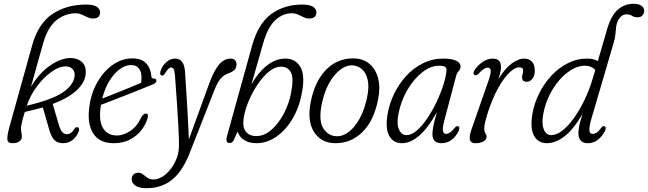

<svg xmlns="http://www.w3.org/2000/svg" viewBox="-20 -746 3412 1011"><path d="M392.5 -48.5Q381 -23 360.2 -7.5Q339.5 8 311 8Q283.5 8 266.8 -8.2Q250 -24.5 238.5 -65.5L205.5 -180.5Q161.5 -167.5 110.5 -156.5Q97 -111 93.8 -95Q90.5 -79 90.5 -70.5Q90.5 -57.5 92.8 -47.8Q95 -38 95 -26Q95 -10 81.5 -1Q68 8 46 8Q21.5 8 19 -10.2Q16.5 -28.5 29 -75.5L149.5 -508Q181.5 -622.5 256 -672.2Q330.5 -722 433 -722Q473 -722 490 -710Q507 -698 507 -681.5Q507 -648.5 469 -648.5Q454.5 -648.5 440.2 -655.5Q426 -662.5 410.8 -669.2Q395.5 -676 378 -676Q323.5 -676 277.5 -639.8Q231.5 -603.5 207.5 -519Q202 -500 191.5 -462.5Q181 -425 168.2 -379.2Q155.5 -333.5 143 -289Q187.5 -362.5 244.5 -401.5Q301.5 -440.5 351.5 -440.5Q389 -440.5 412.2 -418.5Q435.5 -396.5 431 -355Q427 -311.5 384.2 -271Q341.5 -230.5 257.5 -198.5L290 -88.5Q299 -59 309 -49.2Q319 -39.5 332.5 -39.5Q355.5 -39.5 372 -68Q380 -79 388 -76Q394 -75 396 -68Q398 -61 392.5 -48.5ZM326 -396.5Q291 -396.5 250.5 -367.5Q210 -338.5 174.8 -291.5Q139.5 -244.5 121 -189.5Q251 -220 308.2 -257.8Q365.5 -295.5 372.5 -342.5Q376 -368.5 362 -382.5Q348 -396.5 326 -396.5Z M756.5 -121.5Q747 -89.5 723.8 -59.8Q700.5 -30 664 -11Q627.5 8 578.5 8Q506 8 473 -40.2Q440 -88.5 449 -172Q456.5 -247.5 489.8 -308Q523 -368.5 572 -403.5Q621 -438.5 677 -438.5Q726 -438.5 750 -412Q774 -385.5 777 -344.5Q778.5 -332.5 787 -332.5Q799.5 -334.5 803 -324.5Q806.5 -310 783 -301Q755 -289.5 717.8 -274.5Q680.5 -259.5 641.8 -244.2Q603 -229 568.8 -215.8Q534.5 -202.5 511.5 -194Q510 -184.5 509 -175Q500.5 -104 524.5 -68.2Q548.5 -32.5 595.5 -32.5Q627.5 -32.5 664.2 -55.2Q701 -78 725.5 -131Q738 -149.5 749 -148Q764.5 -146 756.5 -121.5ZM669.5 -403.5Q640 -403.5 610.2 -381.5Q580.5 -359.5 556 -319.8Q531.5 -280 518.5 -227Q544.5 -237 580.5 -251.5Q616.5 -266 654.2 -281.2Q692 -296.5 723 -310Q725 -322 725 -339.5Q725 -369 711 -386.2Q697 -403.5 669.5 -403.5Z M1082 -307Q1107 -375.5 1133.8 -406.5Q1160.5 -437.5 1194.5 -437.5Q1210 -437.5 1217.8 -428.8Q1225.5 -420 1225.5 -406.5Q1225.5 -391 1217.2 -380.8Q1209 -370.5 1188 -362Q1158 -352.5 1140.2 -330.2Q1122.5 -308 1105 -261.5L984 46.5Q945 151.5 888.8 198.2Q832.5 245 751.5 245Q712.5 245 693 231.5Q673.5 218 673.5 197.5Q673.5 182.5 682.8 173Q692 163.5 708 163.5Q722.5 163.5 733.2 172.5Q744 181.5 756.5 190.2Q769 199 788 199Q819.5 199 850.5 173.5Q881.5 148 902 107Q922.5 66 922.5 19.5Q922.5 -16 919.5 -74Q916.5 -132 911.8 -202.5Q907 -273 901.5 -347Q899.5 -373 894.5 -381.8Q889.5 -390.5 880.5 -390.5Q867.5 -390.5 849 -360Q839.5 -344 829.5 -349Q818 -355 827.5 -378Q836 -401.5 856.5 -419.5Q877 -437.5 902 -437.5Q948.5 -437.5 954 -371.5Q959 -299.5 964.8 -203.5Q970.5 -107.5 974.5 -12Z M1366 -519 1304 -302Q1338 -362.5 1384.2 -400Q1430.5 -437.5 1483 -437.5Q1534.5 -437.5 1560.5 -395.2Q1586.5 -353 1571.5 -267Q1559.5 -190.5 1524.5 -128Q1489.5 -65.5 1438.8 -28.8Q1388 8 1330 8Q1293 8 1267 -7.8Q1241 -23.5 1231 -53L1210.5 -7Q1202.5 7 1190 7Q1165 7 1175.5 -30L1308 -508Q1340 -622 1408.2 -672Q1476.5 -722 1572 -722Q1611.5 -722 1628.8 -710Q1646 -698 1646 -681.5Q1646 -648.5 1607.5 -648.5Q1593 -648.5 1578.8 -655.5Q1564.5 -662.5 1549.2 -669.2Q1534 -676 1516 -676Q1468.5 -676 1429.2 -639.5Q1390 -603 1366 -519ZM1459 -395Q1428.5 -395 1397.5 -370Q1366.5 -345 1339 -305Q1311.5 -265 1291.8 -219.2Q1272 -173.5 1264.5 -132Q1254.5 -81.5 1272.8 -55.5Q1291 -29.5 1330 -29.5Q1371.5 -29.5 1409.5 -62.8Q1447.5 -96 1475 -148.8Q1502.5 -201.5 1513 -259Q1528 -337.5 1511.2 -366.2Q1494.5 -395 1459 -395Z M1839 -438.5Q1891.5 -438.5 1925.2 -410Q1959 -381.5 1971.2 -332.8Q1983.5 -284 1971 -223Q1949 -110.5 1889 -51.2Q1829 8 1747 8Q1671.5 8 1634 -50.5Q1596.5 -109 1616 -207.5Q1635.5 -313 1694.2 -375.8Q1753 -438.5 1839 -438.5ZM1756 -28.5Q1787.5 -28.5 1818.5 -53Q1849.5 -77.5 1874.2 -122.5Q1899 -167.5 1912 -229Q1925 -288 1916 -326.2Q1907 -364.5 1883.8 -383.2Q1860.5 -402 1831.5 -402Q1800.5 -402 1769 -377Q1737.5 -352 1712.5 -307Q1687.5 -262 1675 -201.5Q1656 -111.5 1682.5 -70Q1709 -28.5 1756 -28.5Z M2319 -109Q2309 -70 2312.8 -55.5Q2316.5 -41 2328 -41Q2338 -41 2348.8 -47.8Q2359.5 -54.5 2374 -72.5Q2383.5 -84.5 2392.5 -81Q2404.5 -76.5 2393.5 -52.5Q2360.5 8 2304.5 8Q2257 8 2257 -40.5Q2257 -55.5 2261.5 -80.2Q2266 -105 2281 -156.5Q2235 -73 2188.5 -32.5Q2142 8 2096.5 8Q2050.5 8 2029.2 -31.5Q2008 -71 2021 -146Q2030.5 -201 2055.8 -253Q2081 -305 2119.5 -346.8Q2158 -388.5 2207.5 -413Q2257 -437.5 2314.5 -437.5Q2359 -437.5 2382.2 -426.2Q2405.5 -415 2405 -395Q2404.5 -381 2395 -371.2Q2385.5 -361.5 2381.5 -345.5ZM2078.5 -148.5Q2067.5 -95 2080.5 -64.8Q2093.5 -34.5 2120 -34.5Q2146.5 -34.5 2175 -59Q2203.5 -83.5 2230.2 -123.2Q2257 -163 2278.8 -209Q2300.5 -255 2314.5 -298.8Q2328.5 -342.5 2331 -374.5Q2332 -388 2323.8 -394Q2315.5 -400 2290.5 -400Q2248 -400 2204 -365.8Q2160 -331.5 2126 -274.2Q2092 -217 2078.5 -148.5Z M2481.5 -350Q2474.5 -352 2473.5 -359.5Q2472.5 -367 2478.5 -376Q2495.5 -402.5 2521.5 -420Q2547.5 -437.5 2574.5 -437.5Q2618 -437.5 2618 -393.5Q2618 -382 2615 -367.5Q2612 -353 2604 -329Q2639.5 -386.5 2675 -412Q2710.5 -437.5 2739 -437.5Q2766.5 -437.5 2781.2 -421Q2796 -404.5 2796 -374.5Q2796 -347 2783.2 -331.2Q2770.5 -315.5 2753.5 -315.5Q2729 -315.5 2729 -339Q2729 -348 2731.8 -355.8Q2734.5 -363.5 2734.5 -376Q2734.5 -391.5 2713.5 -391.5Q2691 -391.5 2662 -363.5Q2633 -335.5 2603.5 -283Q2574 -230.5 2550 -157Q2537 -116 2533.5 -98.5Q2530 -81 2530 -70Q2530 -50.5 2536 -43.8Q2542 -37 2542 -26Q2542 -10 2525 -1Q2508 8 2484 8Q2458.5 8 2454 -11Q2449.5 -30 2466.5 -75.5L2552.5 -322Q2565 -357.5 2564 -373.8Q2563 -390 2547 -390Q2538 -390 2526.8 -382.5Q2515.5 -375 2498 -356Q2488.5 -346.5 2481.5 -350Z M3165 -55Q3130.5 8 3075 8Q3025.5 8 3025.5 -46.5Q3025.5 -60 3029.8 -81.8Q3034 -103.5 3047.5 -146.5Q3000.5 -65.5 2953.2 -28.8Q2906 8 2859.5 8Q2813.5 8 2792 -31.5Q2770.5 -71 2783.5 -146Q2793 -202 2819 -254.2Q2845 -306.5 2883.5 -347.8Q2922 -389 2970 -413.2Q3018 -437.5 3072 -437.5Q3105.5 -437.5 3128 -424.5L3177.5 -594.5Q3198 -664 3233 -695Q3268 -726 3317 -726Q3344.5 -726 3358.2 -715.2Q3372 -704.5 3372 -690Q3372 -675 3363.2 -665Q3354.5 -655 3338 -655Q3319.5 -655 3308 -662.8Q3296.5 -670.5 3278 -670.5Q3251.5 -670.5 3233.5 -637Q3226 -620.5 3224.2 -604Q3222.5 -587.5 3220.8 -567Q3219 -546.5 3210.5 -518L3093 -117Q3083 -82 3083.5 -61.5Q3084 -41 3101 -41Q3111 -41 3122 -47.8Q3133 -54.5 3147 -74.5Q3154.5 -85 3162.5 -81Q3175 -77 3165 -55ZM2841 -148Q2831 -97 2843 -65.8Q2855 -34.5 2883 -34.5Q2911 -34.5 2942 -59Q2973 -83.5 3003.2 -126Q3033.5 -168.5 3059.2 -222.8Q3085 -277 3102 -336L3114.5 -377.5Q3094 -400 3058.5 -400Q3026 -400 2991.8 -380.2Q2957.5 -360.5 2926.8 -325.8Q2896 -291 2873.5 -245.5Q2851 -200 2841 -148Z"/></svg>

Font: Fraunces 144pt SuperSoft Light
Style: Italic
Weight: 300
Italic angle: -16°
Version: Version 1.000;[b76b70a41]